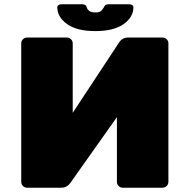

<svg xmlns="http://www.w3.org/2000/svg" viewBox="-20 -875 890 895"><path d="M319 -673V-349L537 -680Q552 -700 576 -700H738Q749 -700 757 -692Q765 -684 765 -673V-27Q765 -16 757 -8Q749 0 738 0H552Q541 0 533 -8Q525 -16 525 -27V-329L307 -21Q291 0 267 0H106Q95 0 87 -8Q79 -16 79 -27V-673Q79 -684 87 -692Q95 -700 106 -700H292Q303 -700 311 -692Q319 -684 319 -673ZM484 -855H583Q592 -855 597 -851Q602 -847 602 -842Q602 -795 556 -762.5Q510 -730 424 -730Q339 -730 293 -762.5Q247 -795 247 -842Q247 -847 252 -851Q257 -855 266 -855H365Q380 -855 384 -842Q386 -833 395 -825Q404 -817 424 -817Q443 -817 450.5 -823.5Q458 -830 465 -842Q469 -855 484 -855Z"/></svg>

Font: Rubik Mono One
Style: Regular
Weight: 400
Designer: Hubert and Fischer with Elvire Volk Leonovitch (Cyrillic Expansion: Cyreal)
Foundry: Hubert and Fischer with Elvire Volk Leonovitch
Version: Version 2.000